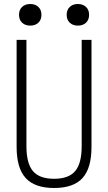

<svg xmlns="http://www.w3.org/2000/svg" viewBox="-20 -929 540 959"><path d="M250 10Q154 10 108.5 -39.5Q63 -89 63 -195V-730H112V-199Q112 -113 144.5 -74.5Q177 -36 250 -36Q323 -36 355.5 -74.5Q388 -113 388 -199V-730H437V-195Q437 -89 392 -39.5Q347 10 250 10ZM131 -801Q106 -801 90.5 -815.5Q75 -830 75 -855Q75 -880 90.5 -894.5Q106 -909 131 -909Q156 -909 171.5 -894.5Q187 -880 187 -855Q187 -830 171.5 -815.5Q156 -801 131 -801ZM369 -801Q344 -801 328.5 -815.5Q313 -830 313 -855Q313 -880 328.5 -894.5Q344 -909 369 -909Q394 -909 409.5 -894.5Q425 -880 425 -855Q425 -830 409.5 -815.5Q394 -801 369 -801Z"/></svg>

Font: M PLUS 1 Code Light
Style: Regular
Weight: 300
Designer: Coji Morishita
Foundry: UNDERFOREST DESIGN
Version: Version 1.002